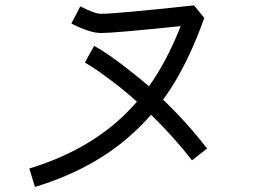

<svg xmlns="http://www.w3.org/2000/svg" viewBox="-20 -704 1040 732"><path d="M524.4 -232.4Q445.3 -150.4 343.3 -90.3Q241.2 -30.3 113.3 8.8L91.8 -61.5Q351.6 -140.6 502 -316.4Q452.1 -361.3 400.9 -399.4Q349.6 -437.5 331.1 -448.7Q312.5 -460 303.7 -465.8L338.9 -529.3Q395.5 -498 477.5 -432.6Q512.7 -405.3 547.9 -375Q617.2 -472.7 668.9 -604.5Q416 -578.1 365.2 -578.1Q323.2 -578.1 252 -614.3L286.1 -679.7Q340.8 -651.4 365.2 -651.4Q422.9 -651.4 719.7 -683.6L758.8 -635.7Q714.8 -511.7 660.2 -415Q632.8 -366.2 601.6 -324.2Q693.4 -236.3 769.5 -137.7L711.9 -92.8Q640.6 -184.6 555.7 -266.6Q541 -249 524.4 -232.4Z"/></svg>

Font: irohakakuC Regular
Style: Regular
Weight: 400
Designer: [Source Han Sans]
Ryoko NISHIZUKA Ë•øÂ°öÊ∂ºÂ≠ê (kana & ideographs); Paul D. Hunt (Latin, Greek & Cyrillic); Wenlong ZHAN
Version: Version 1.001.20160904